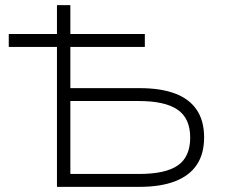

<svg xmlns="http://www.w3.org/2000/svg" viewBox="-20 -725 885 745"><path d="M201 0V-543H14V-593H201V-705H253V-593H542V-543H253V-383H522Q604 -383 659.5 -362Q715 -341 743.5 -298.5Q772 -256 772 -192Q772 -128 743.5 -85.5Q715 -43 659 -21.5Q603 0 522 0ZM253 -50H519Q623 -50 670.5 -83.5Q718 -117 718 -191Q718 -266 669 -299.5Q620 -333 519 -333H253Z"/></svg>

Font: Nunito Sans 7pt SemiExpanded ExtraLight
Style: Regular
Weight: 250
Width: 6
Designer: Vernon Adams
Foundry: Vernon Adams
Version: Version 3.101;gftools[0.9.27]